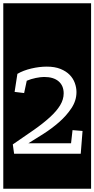

<svg xmlns="http://www.w3.org/2000/svg" viewBox="-32 -937 575 1170"><path d="M74 -487 57 -377 115 -370 131 -445Q157 -456 186.5 -462Q216 -468 237 -468Q294 -468 325 -441.5Q356 -415 356 -368Q356 -331 334.5 -295.5Q313 -260 272.5 -223Q232 -186 174.5 -145.5Q117 -105 46 -57L54 0H460L471 -139L410 -144L401 -64H141Q182 -89 233 -121.5Q284 -154 328.5 -193Q373 -232 403.5 -278Q434 -324 434 -376Q434 -403 424 -431Q414 -459 392.5 -481Q371 -503 336.5 -517Q302 -531 253 -531Q208 -531 159 -519.5Q110 -508 74 -487ZM-12 -917H523V213H-12Z"/></svg>

Font: Zilla Slab Regular Highlight
Style: Regular
Weight: 410
Designer: Typotheque Type Foundry
Foundry: Typotheque type foundry
Version: Version 1.0; 2017